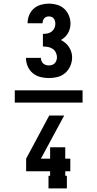

<svg xmlns="http://www.w3.org/2000/svg" viewBox="-20 -875 540 1065"><path d="M251 -442Q227 -442 203.5 -448Q180 -454 161.5 -469.5Q143 -485 133.5 -507.5Q124 -530 124 -554H207Q207 -545 210 -537Q213 -529 219.5 -523Q226 -517 234.5 -514.5Q243 -512 251 -512Q260 -512 269 -515Q278 -518 284 -524.5Q290 -531 293 -540Q296 -549 296 -558Q296 -571 289.5 -584Q283 -597 271.5 -604.5Q260 -612 246 -614.5Q232 -617 218 -617V-687Q231 -687 243.5 -689.5Q256 -692 266 -699.5Q276 -707 281.5 -718.5Q287 -730 287 -743Q287 -750 285 -758Q283 -766 278.5 -772Q274 -778 266.5 -781Q259 -784 251 -784Q244 -784 237 -781.5Q230 -779 225 -773Q220 -767 218 -760Q216 -753 216 -746Q216 -746 216 -746Q216 -746 216 -746H133Q133 -746 133 -746Q133 -746 133 -746Q133 -769 141.5 -790.5Q150 -812 167 -827Q184 -842 206.5 -848.5Q229 -855 251 -855Q274 -855 296.5 -848.5Q319 -842 336 -826.5Q353 -811 362 -789Q371 -767 371 -744Q371 -730 367.5 -716.5Q364 -703 357 -691Q350 -679 340 -669.5Q330 -660 318 -653Q332 -646 343.5 -636Q355 -626 363 -613.5Q371 -601 375.5 -586.5Q380 -572 380 -557Q380 -532 370 -509Q360 -486 341.5 -470Q323 -454 299.5 -448Q276 -442 251 -442ZM249 170V100H258V75H125V5L253 -234H336L207 5H258V-58H342V5H370V75H342V100H351V170ZM62 -306V-374H438V-306Z"/></svg>

Font: Iosevka Slab Extrabold
Style: Regular
Weight: 800
Monospace: yes
Designer: Belleve Invis
Foundry: Belleve Invis
Version: Version 11.1.1; ttfautohint (v1.8.3)